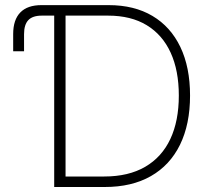

<svg xmlns="http://www.w3.org/2000/svg" viewBox="-20 -748 842 768"><path d="M32.7 -543V-611.8Q32.7 -668.9 61.3 -698.2Q89.8 -727.5 145.5 -727.5H196.8V-685.5H147Q110.4 -685.5 93.3 -667.5Q76.2 -649.4 76.2 -611.3V-543ZM398.9 0H221.7V-42H397Q494.1 -42 560.8 -80.8Q627.4 -119.6 661.4 -192.1Q695.3 -264.6 695.3 -365.7Q695.3 -465.8 662.6 -537.4Q629.9 -608.9 566.9 -647.2Q503.9 -685.5 412.6 -685.5H220.2V-727.5H414.6Q517.1 -727.5 589.8 -684.3Q662.6 -641.1 701.4 -560.1Q740.2 -479 740.2 -365.7Q740.2 -251 700 -168.9Q659.7 -86.9 583.5 -43.5Q507.3 0 398.9 0ZM242.2 -727.5V0H196.8V-727.5Z"/></svg>

Font: Inter 18pt ExtraLight
Style: Regular
Weight: 250
Designer: Rasmus Andersson
Foundry: rsms
Version: Version 4.001;git-66647c0bb